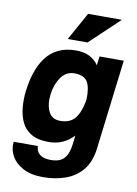

<svg xmlns="http://www.w3.org/2000/svg" viewBox="-99 -783 750 1052"><g transform="rotate(10 276.0 -257.0)"><path d="M304 -719H492L328 -564H218ZM480 0Q471 73 435 118Q399 163 342 184Q285 205 214 205Q148 205 104 181.5Q60 158 39.5 121Q19 84 24 42H159Q158 52 163.5 67Q169 82 187.5 93.5Q206 105 242 105Q292 105 315.5 78.5Q339 52 345 0L351 -50Q325 -22 290.5 -6Q256 10 211 10Q152 10 115.5 -11.5Q79 -33 61.5 -70Q44 -107 40 -153Q36 -199 42 -248L43 -250V-252Q49 -302 64.5 -348.5Q80 -395 106.5 -431.5Q133 -468 174.5 -489Q216 -510 275 -510Q320 -510 350.5 -494Q381 -478 400 -450L406 -500H541ZM287 -385Q241 -385 213 -345Q185 -305 178 -250Q171 -193 189.5 -154Q208 -115 254 -115Q308 -115 335 -146.5Q362 -178 375 -243L377 -257Q379 -322 360 -353.5Q341 -385 287 -385Z"/></g></svg>

Font: Haskoy ExtraBold
Style: Italic
Weight: 800
Designer: Ertekin Erdin
Foundry: Ertekin Erdin
Version: Version 2.000; ttfautohint (v1.8.4.7-5d5b)